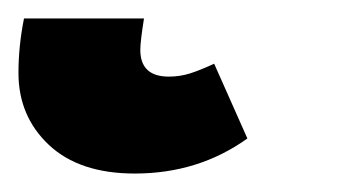

<svg xmlns="http://www.w3.org/2000/svg" viewBox="-39 24 380 208"><path d="M-19 103Q-19 74 -13 44H117Q113 69 113 78Q113 107 144 107Q156 107 167 103.5Q178 100 193 93L229 174Q176 212 107 212Q47 212 14 181Q-19 150 -19 103Z"/></svg>

Font: Fira Sans Black
Style: Italic
Weight: 900
Italic angle: -8°
Designer: Carrois Corporate & Edenspiekermann AG
Foundry: Carrois Corporate GbR & Edenspiekermann AG
Version: Version 4.203